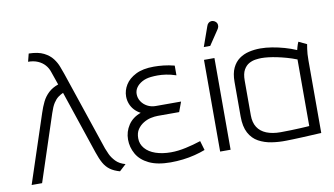

<svg xmlns="http://www.w3.org/2000/svg" viewBox="-72 -859 1793 1031"><g transform="rotate(-10 824.5 -343.5)"><path d="M448 -124 302 -557Q296 -573 287.5 -596.5Q279 -620 262 -642.5Q245 -665 214.5 -680.5Q184 -696 133 -697L122 -654Q152 -654 175 -644Q198 -634 213 -617Q228 -600 235 -578L260 -506Q228 -495 206.5 -475Q185 -455 172 -428.5Q159 -402 149 -371L26 1H83L202 -360Q213 -394 225 -412.5Q237 -431 250.5 -441Q264 -451 278 -457L394 -112Q406 -76 419.5 -52Q433 -28 453.5 -13Q474 2 506 11L542 -22Q509 -31 490 -51Q471 -71 461.5 -92Q452 -113 448 -124Z M894 -444V-497Q863 -505 835 -508Q807 -511 782 -511Q722 -511 683.5 -491.5Q645 -472 626.5 -442Q608 -412 608 -379Q608 -358 615.5 -338.5Q623 -319 637 -304Q651 -289 670 -279Q625 -263 601.5 -227.5Q578 -192 578 -149Q578 -107 599 -70Q620 -33 665.5 -11Q711 11 783 11Q816 11 850 7Q884 3 915.5 -5Q947 -13 973 -23L958 -74Q937 -67 916.5 -61.5Q896 -56 875.5 -51.5Q855 -47 834.5 -44.5Q814 -42 794 -42Q747 -42 710.5 -54.5Q674 -67 653.5 -91Q633 -115 633 -146Q633 -176 646 -195Q659 -214 678.5 -226Q698 -238 719 -242.5Q740 -247 757 -247H874L894 -301H756Q731 -301 710.5 -312Q690 -323 678 -341.5Q666 -360 666 -382Q666 -401 677 -417Q688 -433 708.5 -444.5Q729 -456 757 -459Q775 -461 795 -461Q815 -461 839.5 -457.5Q864 -454 894 -444Z M1153 -647Q1159 -655 1160.5 -664Q1162 -673 1158.5 -681Q1155 -689 1146 -694Q1137 -699 1128 -698Q1119 -697 1112.5 -691Q1106 -685 1103 -675L1065 -568H1100ZM1054 0H1111V-500H1054Z M1614 -487 1570 -508Q1564 -495 1560 -480Q1556 -465 1556 -465Q1526 -478 1492.5 -487.5Q1459 -497 1425.5 -502.5Q1392 -508 1362 -508Q1330 -508 1300 -501Q1270 -494 1246.5 -477Q1223 -460 1209 -430.5Q1195 -401 1195 -355V-167Q1195 -111 1213.5 -76.5Q1232 -42 1264 -24.5Q1296 -7 1335 -1Q1374 5 1414 4Q1429 4 1453 3Q1477 2 1503.5 1Q1530 0 1553.5 -1.5Q1577 -3 1592 -3.5Q1607 -4 1606 -4V-400Q1606 -437 1610 -462Q1614 -487 1614 -487ZM1250 -163V-352Q1250 -390 1262 -411Q1274 -432 1291.5 -441.5Q1309 -451 1327.5 -453.5Q1346 -456 1359 -456Q1376 -456 1397.5 -453.5Q1419 -451 1443 -446Q1467 -441 1494 -433.5Q1521 -426 1549 -415V-52Q1549 -52 1536 -51Q1523 -50 1500.5 -49Q1478 -48 1450 -47Q1422 -46 1392 -46Q1347 -46 1315 -59Q1283 -72 1266.5 -98Q1250 -124 1250 -163Z"/></g></svg>

Font: AdventPro_ExpandedRegular
Style: ExpandedRegular
Weight: 400
Width: 7
Designer: VivaRado, Andreas Kalpakidis
Foundry: VivaRado, Andreas Kalpakidis
Version: Version 3.000